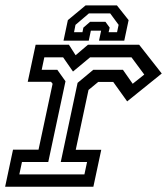

<svg xmlns="http://www.w3.org/2000/svg" viewBox="-22 -710 636 730"><path d="M-2.5 0 27.5 -141H124.5L178 -391.5L172 -399H83.5L113.5 -540H240L265.5 -500L312.5 -540H507L593 -430.5L461.5 -324.5L408.5 -398.5H351.5L314.5 -368L266 -140.5H363L333 0ZM51.5 -47H299L309 -94H209L273 -395L332.5 -444.5H445.5L482.5 -391.5L526.5 -426.5L478 -492H320.5L255.5 -438L218 -492H146.5L136.5 -444.5H196L227 -401L161.5 -94H61.5ZM422.5 -689.5 467 -633.5 450.5 -555.5H354.5L362.5 -593.5H323.5L315.5 -555.5H219.5L236 -633.5L303.5 -689.5ZM397 -659H316L265 -615.5L259.5 -587.5H291.5L295 -605L320.5 -627H379L395 -605L391 -587.5H423L429 -615.5Z"/></svg>

Font: Tourney Medium
Style: Italic
Weight: 500
Italic angle: -12°
Version: Version 1.015